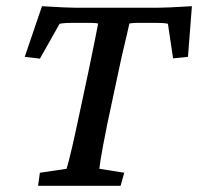

<svg xmlns="http://www.w3.org/2000/svg" viewBox="-20 -598 638 618"><path d="M597.7 -578.1 585 -415 537.1 -410.2 520.5 -521.5Q512.7 -523.4 502.9 -523.9Q493.2 -524.4 483.4 -524.4H447.3Q438.5 -524.4 423.3 -524.4Q408.2 -524.4 396.5 -522.5Q394.5 -513.7 390.1 -494.1Q385.7 -474.6 378.4 -444.3Q371.1 -414.1 362.3 -372.1L325.2 -198.2Q316.4 -154.3 311 -125.5Q305.7 -96.7 303.2 -80.6Q300.8 -64.5 299.8 -54.7L379.9 -42L368.2 0H102.5L108.4 -42L194.3 -54.7Q197.3 -64.5 201.7 -81.5Q206.1 -98.6 212.9 -127.4Q219.7 -156.2 228.5 -198.2L265.6 -372.1Q279.3 -437.5 286.6 -474.6Q293.9 -511.7 295.9 -522.5Q285.2 -524.4 270 -524.4Q254.9 -524.4 245.1 -524.4H210.9Q201.2 -524.4 191.9 -523.9Q182.6 -523.4 171.9 -521.5L108.4 -409.2L59.6 -415L115.2 -578.1Q129.9 -577.1 148.4 -576.2Q167 -575.2 185.5 -574.2Q204.1 -573.2 220.7 -573.2H491.2Q507.8 -573.2 526.4 -574.2Q544.9 -575.2 563.5 -576.2Q582 -577.1 597.7 -578.1Z"/></svg>

Font: Crimson Pro ExtraLight Medium
Style: Italic
Weight: 500
Italic angle: -12°
Version: Version 1.002